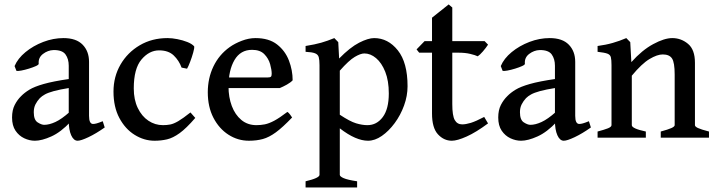

<svg xmlns="http://www.w3.org/2000/svg" viewBox="-20 -613 3189 855"><path d="M446.3 -45.4Q407.7 -18.1 374 -2.2Q340.3 13.7 325.7 13.7Q308.1 13.7 297.1 -10.5Q286.1 -34.7 286.1 -75.7V-320.3Q286.1 -350.6 271.7 -370.6Q257.3 -390.6 218.3 -390.1Q192.9 -389.2 171.4 -372.8Q149.9 -356.4 152.3 -329.1Q152.8 -324.7 139.9 -318.8Q127 -313 108.9 -307.4Q90.8 -301.8 74.7 -298.8Q58.6 -295.9 53.2 -297.4L44.9 -318.8Q59.1 -352.5 93.5 -380.9Q127.9 -409.2 172.6 -426.3Q217.3 -443.4 262.7 -443.4Q319.3 -443.4 347.9 -414.1Q376.5 -384.8 376.5 -337.4V-97.2Q376.5 -61 394.5 -61Q401.4 -61 410.4 -63.5Q419.4 -65.9 437.5 -73.2ZM290.5 -221.7Q245.1 -214.4 219.5 -207.3Q193.8 -200.2 180.2 -192.6Q166.5 -185.1 157.2 -175.8Q145.5 -163.1 137.9 -148.2Q130.4 -133.3 130.4 -113.3Q130.4 -79.1 147.5 -68.1Q164.6 -57.1 176.8 -57.1Q199.2 -57.1 226.8 -69.8Q254.4 -82.5 290.5 -114.7L294.4 -70.8Q251 -24.4 208.5 -5.4Q166 13.7 135.3 13.7Q111.3 13.7 87.9 2.7Q64.5 -8.3 49.1 -31Q33.7 -53.7 33.7 -89.8Q33.7 -122.6 45.4 -145.5Q57.1 -168.5 74.2 -185.1Q88.9 -200.2 110.8 -213.6Q132.8 -227.1 174.6 -239Q216.3 -251 290.5 -261.7Z M849.6 -87.9Q809.6 -41.5 779.8 -20Q750 1.5 723.6 7.6Q697.3 13.7 668.5 13.7Q621.6 13.7 579.6 -12.5Q537.6 -38.6 511.5 -87.6Q485.4 -136.7 485.4 -205.1Q485.4 -271.5 516.6 -325.4Q547.9 -379.4 602.3 -411.4Q656.7 -443.4 726.1 -443.4Q746.1 -443.4 769.8 -438.7Q793.5 -434.1 814 -426Q834.5 -418 844.7 -406.7Q846.2 -399.4 840.3 -378.7Q834.5 -357.9 826.4 -336.9Q818.4 -315.9 813 -307.1L788.6 -312Q777.3 -343.3 753.7 -366Q730 -388.7 688.5 -388.7Q644.5 -388.7 610.1 -348.1Q575.7 -307.6 575.7 -219.2Q575.7 -168.9 593.5 -132.1Q611.3 -95.2 640.9 -75.4Q670.4 -55.7 705.6 -55.7Q722.7 -55.7 738 -58.6Q753.4 -61.5 774.2 -73.7Q794.9 -85.9 828.1 -112.3Z M1283.2 -255.4Q1274.9 -246.1 1257.6 -236.3Q1240.2 -226.6 1225.6 -220.7H956.1L956.5 -268.1H1172.4Q1183.1 -268.1 1186.5 -271.5Q1189.9 -274.9 1189.9 -284.7Q1189.9 -302.2 1182.9 -327.4Q1175.8 -352.5 1157 -371.8Q1138.2 -391.1 1102.5 -391.1Q1050.8 -391.1 1024.2 -345.7Q997.6 -300.3 997.6 -227.5Q997.6 -180.2 1012.2 -141.1Q1026.9 -102.1 1054.7 -78.9Q1082.5 -55.7 1122.1 -55.7Q1141.1 -55.7 1159.4 -59.3Q1177.7 -63 1201.2 -75.4Q1224.6 -87.9 1259.8 -114.7Q1265.6 -111.3 1272 -102.5Q1278.3 -93.8 1280.8 -89.8Q1238.8 -45.9 1208.5 -23.7Q1178.2 -1.5 1150.4 6.1Q1122.6 13.7 1088.4 13.7Q1039.1 13.7 997.3 -13.2Q955.6 -40 930.4 -88.6Q905.3 -137.2 905.3 -202.1Q905.3 -264.6 930.4 -317.1Q955.6 -369.6 1002.9 -403.3Q1025.4 -419.4 1056.6 -431.4Q1087.9 -443.4 1117.7 -443.4Q1177.7 -443.4 1213.9 -415Q1250 -386.7 1266.6 -343.5Q1283.2 -300.3 1283.2 -255.4Z M1618.7 13.7Q1592.3 13.7 1561 0.2Q1529.8 -13.2 1493.2 -41.5V165.5Q1493.2 172.9 1510.5 180.4Q1527.8 188 1570.3 194.3V221.7H1340.8V194.3Q1402.8 179.7 1402.8 165.5V-322.8Q1402.8 -346.2 1399.4 -358.4Q1396 -370.6 1382.8 -375.7Q1369.6 -380.9 1340.8 -382.3V-408.2Q1383.3 -415 1410.6 -422.9Q1438 -430.7 1468.8 -443.4L1486.3 -425.3L1490.2 -352.5Q1539.1 -402.3 1579.3 -422.9Q1619.6 -443.4 1646 -443.4Q1708 -443.4 1751.5 -388.9Q1794.9 -334.5 1794.9 -229Q1794.9 -186 1779.3 -143.1Q1763.7 -100.1 1737.5 -64.7Q1711.4 -29.3 1680.4 -7.8Q1649.4 13.7 1618.7 13.7ZM1602.5 -375Q1585.9 -375 1559.8 -359.6Q1533.7 -344.2 1493.2 -298.3V-102.1Q1538.1 -72.3 1565.4 -64Q1592.8 -55.7 1616.2 -55.7Q1657.7 -55.7 1684.6 -91.8Q1711.4 -127.9 1711.4 -196.8Q1711.4 -253.4 1695.6 -293.2Q1679.7 -333 1654.8 -354Q1629.9 -375 1602.5 -375Z M2153.3 -63.5Q2100.1 -23.9 2058.1 -5.1Q2016.1 13.7 1992.2 13.7Q1956.5 13.7 1930.2 -14.9Q1903.8 -43.5 1903.8 -107.9V-378.4H1846.7L1835 -393.1L1870.6 -429.7H1903.8V-534.2L1978 -593.3L1994.1 -579.6V-429.7H2138.2L2153.3 -414.1Q2144.5 -400.4 2130.4 -384Q2116.2 -367.7 2107.4 -362.3Q2096.2 -367.7 2074 -373Q2051.8 -378.4 2021.5 -378.4H1994.1V-149.4Q1994.1 -97.7 2005.1 -78.4Q2016.1 -59.1 2038.1 -59.1Q2054.2 -59.1 2076.7 -65.9Q2099.1 -72.8 2136.2 -92.3Z M2611.3 -45.4Q2572.8 -18.1 2539.1 -2.2Q2505.4 13.7 2490.7 13.7Q2473.1 13.7 2462.2 -10.5Q2451.2 -34.7 2451.2 -75.7V-320.3Q2451.2 -350.6 2436.8 -370.6Q2422.4 -390.6 2383.3 -390.1Q2357.9 -389.2 2336.4 -372.8Q2314.9 -356.4 2317.4 -329.1Q2317.9 -324.7 2304.9 -318.8Q2292 -313 2273.9 -307.4Q2255.9 -301.8 2239.7 -298.8Q2223.6 -295.9 2218.3 -297.4L2210 -318.8Q2224.1 -352.5 2258.5 -380.9Q2293 -409.2 2337.6 -426.3Q2382.3 -443.4 2427.7 -443.4Q2484.4 -443.4 2512.9 -414.1Q2541.5 -384.8 2541.5 -337.4V-97.2Q2541.5 -61 2559.6 -61Q2566.4 -61 2575.4 -63.5Q2584.5 -65.9 2602.5 -73.2ZM2455.6 -221.7Q2410.2 -214.4 2384.5 -207.3Q2358.9 -200.2 2345.2 -192.6Q2331.5 -185.1 2322.3 -175.8Q2310.5 -163.1 2303 -148.2Q2295.4 -133.3 2295.4 -113.3Q2295.4 -79.1 2312.5 -68.1Q2329.6 -57.1 2341.8 -57.1Q2364.3 -57.1 2391.8 -69.8Q2419.4 -82.5 2455.6 -114.7L2459.5 -70.8Q2416 -24.4 2373.5 -5.4Q2331.1 13.7 2300.3 13.7Q2276.4 13.7 2252.9 2.7Q2229.5 -8.3 2214.1 -31Q2198.7 -53.7 2198.7 -89.8Q2198.7 -122.6 2210.4 -145.5Q2222.2 -168.5 2239.3 -185.1Q2253.9 -200.2 2275.9 -213.6Q2297.9 -227.1 2339.6 -239Q2381.3 -251 2455.6 -261.7Z M2922.4 0V-27.3Q2955.1 -36.1 2969.7 -42.7Q2984.4 -49.3 2984.4 -55.7V-281.2Q2984.4 -334.5 2972.7 -352.5Q2960.9 -370.6 2931.2 -370.6Q2906.7 -370.6 2872.3 -350.1Q2837.9 -329.6 2793.5 -275.9V-55.7Q2793.5 -40.5 2856 -27.3V0H2641.1V-27.3Q2670.9 -35.2 2687 -41.5Q2703.1 -47.9 2703.1 -55.7V-322.8Q2703.1 -346.7 2700.2 -358.2Q2697.3 -369.6 2684.3 -374.3Q2671.4 -378.9 2641.1 -382.3V-408.2Q2678.2 -413.1 2708.7 -421.9Q2739.3 -430.7 2769 -443.4L2786.6 -425.3L2791.5 -336.4Q2838.9 -389.6 2888.7 -416.5Q2938.5 -443.4 2973.6 -443.4Q3013.2 -443.4 3043.9 -417.7Q3074.7 -392.1 3074.7 -333.5V-55.7Q3074.7 -49.3 3087.9 -43Q3101.1 -36.6 3137.2 -27.3V0Z"/></svg>

Font: Namdhinggo Medium
Style: Regular
Weight: 500
Designer: Victor Gaultney
Foundry: SIL International
Version: Version 3.001